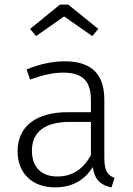

<svg xmlns="http://www.w3.org/2000/svg" viewBox="-20 -799 576 830"><path d="M257 -728 379 -643 405 -674 275 -779H239L110 -674L136 -643ZM431 -116V-368C431 -475 379 -534 260 -534C205 -534 153 -522 95 -499L110 -455C162 -474 210 -485 252 -485C339 -485 373 -448 373 -365V-314H273C139 -314 56 -255 56 -145C56 -52 117 11 218 11C288 11 344 -17 381 -77C389 -21 416 2 462 11L475 -30C447 -41 431 -58 431 -116ZM228 -36C159 -36 118 -76 118 -148C118 -231 177 -272 282 -272H373V-128C340 -69 294 -36 228 -36Z"/></svg>

Font: FiraGO Light
Style: Regular
Weight: 300
Designer: bBox Type
Foundry: bBox Type GmbH
Version: Version 1.001;PS 001.001;hotconv 1.0.88;makeotf.lib2.5.64775